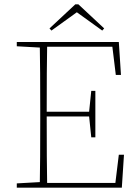

<svg xmlns="http://www.w3.org/2000/svg" viewBox="-20 -872 641 892"><path d="M337 -815 219 -730 210 -740 330 -852H344L464 -740L455 -730ZM532 -153H556L546 0H58V-20L165 -26Q167 -120 167 -310V-367Q167 -557 165 -651L58 -657V-677H532L542 -524H518L502 -655H199Q197 -562 197 -353H394L404 -450H423V-234H404L394 -331H197Q197 -115 199 -22H516Z"/></svg>

Font: TypoPRO Source Serif Pro
Style: Regular
Weight: 200
Designer: Frank Grießhammer
Foundry: Adobe Systems Incorporated
Version: Version 1.017;PS (version unavailable);hotconv 1.0.79;makeot